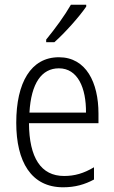

<svg xmlns="http://www.w3.org/2000/svg" viewBox="-20 -785 485 815"><path d="M346 -757V-765H281C254 -718 216 -666 176 -617V-606H211C254 -644 316 -713 346 -757ZM230 -542C111 -542 49 -434 49 -264C49 -99 112 10 248 10C299 10 340 -2 379 -23V-75C335 -49 297 -38 252 -38C154 -38 104 -115 103 -262H398V-303C398 -434 346 -542 230 -542ZM230 -495C310 -495 346 -412 345 -307H105C112 -432 157 -495 230 -495Z"/></svg>

Font: Noto Sans Kannada Condensed Light
Style: Regular
Weight: 300
Width: 3
Designer: Jelle Bosma - Monotype Design Team
Foundry: Monotype Imaging Inc.
Version: Version 2.005